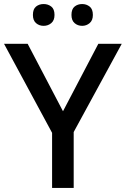

<svg xmlns="http://www.w3.org/2000/svg" viewBox="-20 -931 623 951"><path d="M292 -380 467 -714H583L345 -277V0H238V-273L0 -714H117ZM143 -857Q143 -886 158.5 -898.5Q174 -911 196 -911Q218 -911 234 -898.5Q250 -886 250 -857Q250 -830 234 -816.5Q218 -803 196 -803Q174 -803 158.5 -816.5Q143 -830 143 -857ZM334 -857Q334 -886 349.5 -898.5Q365 -911 387 -911Q408 -911 424 -898.5Q440 -886 440 -857Q440 -830 424 -816.5Q408 -803 387 -803Q365 -803 349.5 -816.5Q334 -830 334 -857Z"/></svg>

Font: Noto Sans Sinhala Medium
Style: Regular
Weight: 500
Designer: Jelle Bosma - Monotype Design Team
Foundry: Monotype Imaging Inc.
Version: Version 2.006; ttfautohint (v1.8.4.7-5d5b)